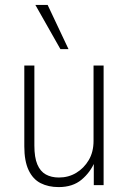

<svg xmlns="http://www.w3.org/2000/svg" viewBox="-20 -754 523 782"><path d="M219 8Q177 8 145.5 -8Q114 -24 96.5 -61Q79 -98 79 -158V-487H120V-161Q120 -113 132 -84.5Q144 -56 166.5 -43.5Q189 -31 220 -31Q259 -31 290.5 -50Q322 -69 341.5 -102Q361 -135 361 -180V-487H402V0H362V-95H366Q348 -52 312 -22Q276 8 219 8ZM226 -554 124 -734H174L259 -554Z"/></svg>

Font: Nunito Sans 10pt Condensed ExtraLight
Style: Regular
Weight: 250
Width: 3
Designer: Vernon Adams
Foundry: Vernon Adams
Version: Version 3.101;gftools[0.9.27]